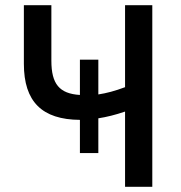

<svg xmlns="http://www.w3.org/2000/svg" viewBox="-20 -720 699 740"><path d="M462 0H567V-700H462V-384C422 -369 391 -361 359 -356V-490H288V-354C209 -359 178 -396 178 -486V-700H72V-474C72 -328 142 -259 288 -258V-130H359V-264C391 -269 424 -277 462 -290Z"/></svg>

Font: Fixel Text Medium
Style: Regular
Weight: 500
Width: 4
Designer: AlfaBravo + MacPaw
Foundry: Kyrylo Tkachov, Marchela Mozhyna, Serhii Makarenko, Maria Weinstein, Zakhar Kryvoshyya
Version: Version 1.211